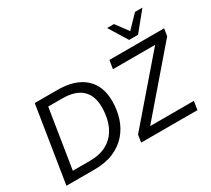

<svg xmlns="http://www.w3.org/2000/svg" viewBox="-170 -1242 1703 1547"><g transform="rotate(-30 681.0 -468.5)"><path d="M46 0 158 -705H369Q531 -705 619 -627.5Q707 -550 707 -409Q707 -324 683 -250Q659 -176 609.5 -120Q560 -64 485 -32Q410 0 307 0ZM151 -79H309Q390 -79 447 -104.5Q504 -130 540 -175Q576 -220 593 -280Q610 -340 610 -408Q610 -514 549.5 -570Q489 -626 369 -626H238ZM741 0 752 -69 1261 -659 1262 -626H840L853 -705H1362L1351 -637L842 -46L841 -79H1277L1265 0ZM1071 -765 965 -937H1029L1114 -822L1225 -937H1294L1154 -765Z"/></g></svg>

Font: Nunito Sans 12pt ExtraLight 12pt Medium
Style: Italic
Weight: 500
Italic angle: -9°
Version: Version 3.101;gftools[0.9.27]